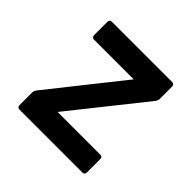

<svg xmlns="http://www.w3.org/2000/svg" viewBox="-137 -594 774 774"><g transform="rotate(45 250.0 -207.0)"><path d="M70 50Q65 50 61.5 46.5Q58 43 58 38V-36Q58 -43 63 -51L310 -362H82Q78 -362 74.5 -366Q71 -370 71 -375V-452Q71 -457 74.5 -460.5Q78 -464 82 -464H428Q433 -464 436.5 -460.5Q440 -457 440 -452V-378Q440 -372 433 -362L186 -52H430Q442 -52 442 -39V38Q442 43 438.5 46.5Q435 50 430 50Z"/></g></svg>

Font: NanumGothicCoding
Style: Bold
Weight: 700
Monospace: yes
Designer: Kwon Bruce; Nicolas Noh; Sung-woo Choi; Go-un Cha; Soo-hyun Park;
Foundry: NHN Corporation
Version: Version 2.000;PS 1;hotconv 1.0.49;makeotf.lib2.0.14853